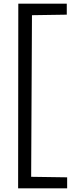

<svg xmlns="http://www.w3.org/2000/svg" viewBox="-20 -775 399 1050"><path d="M80.1 -754.9H345.2V-694.8L154.8 -691.9L150.4 191.9L347.2 194.8V254.9H79.1Z"/></svg>

Font: Parastoo FD
Style: FD
Weight: 400
Foundry: Saber Rastikerdar (saber.rastikerdar@gmail.com)
Version: Version 2.0.1